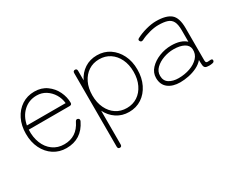

<svg xmlns="http://www.w3.org/2000/svg" viewBox="-95 -875 1809 1473"><g transform="rotate(-30 810.0 -138.5)"><path d="M270 11Q207 11 158 -21Q109 -53 81 -109.5Q53 -166 53 -239Q53 -312 81 -368.5Q109 -425 158 -457Q207 -489 270 -489Q333 -489 378 -456.5Q423 -424 446.5 -375Q470 -326 470 -275Q470 -257 450 -257H88Q85 -191 106 -138Q127 -85 169.5 -54Q212 -23 270 -23Q381 -23 432 -129Q441 -147 457 -140Q473 -132 464 -113Q404 11 270 11ZM92 -292H435Q431 -335 409 -371.5Q387 -408 351.5 -431Q316 -454 270 -454Q202 -454 154 -410Q106 -366 92 -292Z M625 213Q607 213 607 193V-458Q607 -478 625 -478Q642 -478 642 -458V-374Q668 -428 715.5 -459Q763 -490 825 -490Q888 -490 936.5 -457.5Q985 -425 1013 -369Q1041 -313 1041 -240Q1041 -167 1013 -110Q985 -53 936.5 -21Q888 11 825 11Q763 11 715.5 -20.5Q668 -52 642 -105V193Q642 213 625 213ZM825 -24Q878 -24 919 -51Q960 -78 983.5 -127Q1007 -176 1007 -240Q1007 -304 983.5 -352.5Q960 -401 919 -428Q878 -455 825 -455Q771 -455 730 -428Q689 -401 665.5 -352.5Q642 -304 642 -240Q642 -176 665.5 -127Q689 -78 730 -51Q771 -24 825 -24Z M1278 10Q1212 10 1172 -21Q1132 -52 1132 -112Q1132 -158 1165 -193.5Q1198 -229 1249.5 -249.5Q1301 -270 1356 -270Q1442 -270 1486 -229V-330Q1486 -382 1472 -408.5Q1458 -435 1428 -445Q1398 -455 1349 -455Q1313 -455 1269.5 -443.5Q1226 -432 1191 -414Q1173 -406 1165 -420Q1155 -435 1174 -444Q1212 -464 1260.5 -477Q1309 -490 1349 -490Q1438 -490 1479 -456Q1520 -422 1520 -330V-44Q1520 -28 1527.5 -24Q1535 -20 1557 -23Q1580 -26 1580 -12Q1580 4 1563 7Q1548 10 1534 10Q1510 10 1500 3.5Q1490 -3 1488 -20Q1486 -37 1486 -67Q1463 -40 1428 -23Q1393 -6 1353.5 2Q1314 10 1278 10ZM1283 -24Q1337 -24 1384 -40.5Q1431 -57 1460 -88Q1489 -119 1486 -164Q1483 -199 1448 -217.5Q1413 -236 1357 -236Q1312 -236 1268.5 -220.5Q1225 -205 1196 -177Q1167 -149 1167 -111Q1167 -66 1200 -45Q1233 -24 1283 -24Z"/></g></svg>

Font: Zen Maru Gothic Light
Style: Regular
Weight: 300
Designer: Yoshimichi Ohira
Foundry: Positype
Version: Version 1.001